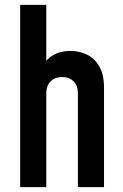

<svg xmlns="http://www.w3.org/2000/svg" viewBox="-20 -770 506 790"><path d="M63 0V-750H170.5V-468L152 -492.5Q168.5 -525 198 -542.8Q227.5 -560.5 269.5 -560.5Q305.5 -560.5 337.2 -545.5Q369 -530.5 388.5 -497Q408 -463.5 408 -408.5V0H300.5V-386Q300.5 -416.5 283.2 -434.8Q266 -453 236 -453Q205.5 -453 188 -434.8Q170.5 -416.5 170.5 -386V0Z"/></svg>

Font: Mohave SemiBold
Style: Regular
Weight: 600
Designer: Gumpita Rahayu
Foundry: Tokotype
Version: Version 2.003